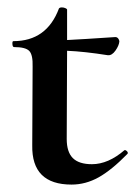

<svg xmlns="http://www.w3.org/2000/svg" viewBox="-20 -486 365 518"><path d="M317 -81Q320 -81 323 -77.5Q326 -74 324 -71Q281 -27 246 -7.5Q211 12 173 12Q65 12 67 -94L68 -306Q69 -338 59 -348.5Q49 -359 18 -359Q14 -359 13.5 -367Q13 -375 16 -375Q106 -375 139 -463Q141 -466 147 -466Q152 -466 156.5 -464Q161 -462 161 -460V-378Q202 -380 291 -386Q296 -386 299 -382Q302 -378 302 -374Q301 -363 291.5 -349.5Q282 -336 271 -337Q208 -347 161 -349L160 -111Q160 -76 176.5 -59.5Q193 -43 228 -43Q272 -43 316 -81Z"/></svg>

Font: Cormorant Upright
Style: Bold
Weight: 700
Designer: Christian Thalmann (Catharsis Fonts)
Foundry: Catharsis Fonts
Version: Version 3.302